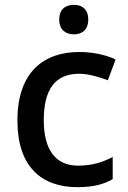

<svg xmlns="http://www.w3.org/2000/svg" viewBox="-20 -764 530 794"><path d="M286 -744C252 -744 225 -727 225 -683C225 -640 252 -622 286 -622C318 -622 345 -640 345 -683C345 -727 318 -744 286 -744ZM300 10C365 10 407 -1 446 -23V-115C407 -94 362 -79 303 -79C210 -79 161 -144 161 -267C161 -394 208 -459 307 -459C345 -459 389 -446 426 -432L458 -518C423 -535 368 -549 308 -549C160 -549 52 -465 52 -266C52 -75 151 10 300 10Z"/></svg>

Font: Noto Sans Bassa Vah Medium
Style: Regular
Weight: 500
Designer: Monotype Design Team
Foundry: Monotype Imaging Inc.
Version: Version 2.002